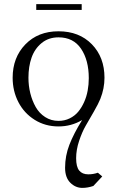

<svg xmlns="http://www.w3.org/2000/svg" viewBox="-20 -603 563 926"><path d="M41 -228Q41 -325.7 102.3 -388.9Q163.6 -452.1 262.2 -452.1Q361.8 -452.1 422.9 -389.6Q483.9 -327.1 483.9 -228Q483.9 -176.3 463.9 -126Q454.6 -103 432.9 -65.2Q411.1 -27.3 393.6 2.9Q376 33.2 361.6 76.4Q347.2 119.6 347.2 160.2Q347.2 201.7 362.1 219.7Q377 237.8 405.8 237.8Q429.7 237.8 452.1 230L473.1 248L430.2 293.9Q403.3 303.2 377 303.2Q344.2 303.2 319.1 278.3Q293.9 253.4 293.9 206.1Q293.9 148.4 314.7 95Q335.4 41.5 376 -23.9Q323.7 6.8 262.2 6.8Q198.2 6.8 147.2 -25.1Q96.2 -57.1 68.6 -110.6Q41 -164.1 41 -228ZM117.2 -228Q117.2 -189.5 126.2 -153.1Q135.3 -116.7 152.3 -86.7Q169.4 -56.6 198 -38.3Q226.6 -20 262.2 -20Q291.5 -20 315.9 -32Q340.3 -43.9 356.9 -63.7Q373.5 -83.5 385.5 -110.1Q397.5 -136.7 402.8 -166Q408.2 -195.3 408.2 -226.1Q408.2 -312.5 371.1 -367.7Q334 -422.9 262.2 -422.9Q214.4 -422.9 180.9 -395.5Q147.5 -368.2 132.3 -325.2Q117.2 -282.2 117.2 -228ZM154.8 -555.2V-583H374V-555.2Z"/></svg>

Font: Dehuti Alt
Style: Book
Weight: 400
Version: Version 1.2